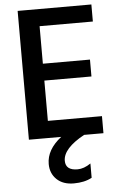

<svg xmlns="http://www.w3.org/2000/svg" viewBox="-67 -792 724 1150"><g transform="rotate(-5 295.5 -217.5)"><path d="M84 27.3V-747.1H527.3V-644.5H207V-418.9H490.2V-317.4H207V-75.2H532.2V27.3H416Q287.1 97.7 287.1 171.9Q287.1 229.5 359.4 229.5Q397.5 229.5 438.5 201.2V287.1Q394.5 311.5 329.6 311.5Q264.6 311.5 227.1 275.4Q189.5 239.3 189.5 182.6Q189.5 96.7 278.3 27.3Z"/></g></svg>

Font: GenEi M Gothic v2 Medium
Style: Regular
Weight: 500
Version: Version 2.0